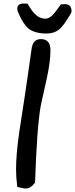

<svg xmlns="http://www.w3.org/2000/svg" viewBox="-20 -1022 430 1100"><path d="M213 -414Q191 -285 181 24Q156 58 129 58Q113 58 79 49Q72 -5 72 -51Q72 -137 89 -256Q105 -357 120 -459Q133 -542 161 -742Q168 -798 214 -798Q269 -798 269 -734Q269 -668 248 -573Q214 -419 213 -414ZM247 -830Q181 -830 145 -857Q114 -882 86 -946Q79 -960 79 -972Q79 -1002 117 -1002Q119 -1002 138 -1001Q162 -959 179 -943Q206 -915 241 -915Q265 -915 291 -946Q310 -971 329 -997Q346 -998 353 -998Q390 -998 390 -956Q390 -948 358 -900Q334 -864 313 -849Q286 -830 247 -830Z"/></svg>

Font: Wortlaut AH
Style: SemiBold
Weight: 600
Designer: Andreas Höfeld
Foundry: Fontgrube AH
Version: Version 2.59